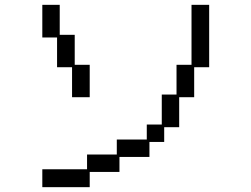

<svg xmlns="http://www.w3.org/2000/svg" viewBox="-20 -746 1040 794"><path d="M155 -46H340V-107H463V-169H587V-231H649V-355H710V-478H772V-726H845V-468H783V-344H721V-220H659V-159H598V-97H474V-35H351V28H155ZM278 -468H216V-591H155V-726H227V-602H289V-478H351V-344H278Z"/></svg>

Font: DotGothic16
Style: Regular
Weight: 400
Designer: Fontworks Inc.
Foundry: Fontworks Inc.
Version: Version 1.100